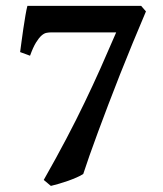

<svg xmlns="http://www.w3.org/2000/svg" viewBox="-20 -608 546 643"><path d="M468.8 -569.8Q446.3 -517.1 424.3 -463.6Q402.3 -410.2 381.8 -358.4Q361.3 -306.6 342.8 -257.8Q324.2 -209 308.3 -166Q292.5 -123 279.8 -87.2Q267.1 -51.3 258.8 -25.4Q250 -19.5 236.6 -13.7Q223.1 -7.8 208 -2.4Q192.9 2.9 177.7 7.3Q162.6 11.7 150.4 14.6L126.5 -5.4Q168.9 -80.1 202.1 -143.3Q235.4 -206.5 263.4 -264.9Q291.5 -323.2 316.9 -380.1Q342.3 -437 369.1 -499.5H150.9Q143.6 -499.5 135.7 -498Q127.9 -496.6 119.1 -489Q110.4 -481.4 100.6 -465.6Q90.8 -449.7 80.6 -421.4L47.4 -433.6Q48.8 -444.8 51.8 -466.6Q54.7 -488.3 58.1 -511.7Q61.5 -535.2 65.2 -556.4Q68.8 -577.6 71.8 -588.4H452.6Z"/></svg>

Font: Gentium Basic
Style: Bold
Weight: 700
Designer: J. Victor Gaultney and Annie Olsen
Foundry: SIL International
Version: Version 1.100